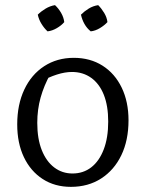

<svg xmlns="http://www.w3.org/2000/svg" viewBox="-20 -718 558 747"><path d="M256 9Q193 9 146 -21.5Q99 -52 73 -106.5Q47 -161 47 -234Q47 -311 74.5 -369.5Q102 -428 152 -460.5Q202 -493 267 -493Q331 -493 379 -462.5Q427 -432 453.5 -377Q480 -322 480 -250Q480 -172 452 -114Q424 -56 373.5 -23.5Q323 9 256 9ZM262 -43Q304 -43 335 -67Q366 -91 383.5 -136.5Q401 -182 401 -245Q401 -306 384 -349Q367 -392 335 -415Q303 -438 260 -438Q233 -438 201.5 -428Q170 -418 133 -398L176 -430Q151 -385 138 -338.5Q125 -292 125 -240Q125 -178 142.5 -134Q160 -90 191 -66.5Q222 -43 262 -43ZM194 -698Q208 -685 218 -667.5Q228 -650 230 -632Q219 -619 201 -608.5Q183 -598 165 -596Q152 -608 141.5 -625Q131 -642 127 -661Q140 -674 157.5 -684.5Q175 -695 194 -698ZM362 -698Q375 -685 385.5 -667.5Q396 -650 398 -632Q386 -619 368.5 -608.5Q351 -598 333 -596Q318 -608 308.5 -625Q299 -642 295 -661Q308 -674 325 -684.5Q342 -695 362 -698Z"/></svg>

Font: Piazzolla 24pt
Style: Regular
Weight: 400
Designer: Juan Pablo del Peral
Foundry: Huerta Tipografica
Version: Version 2.005